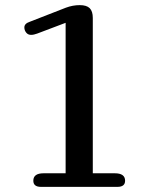

<svg xmlns="http://www.w3.org/2000/svg" viewBox="-20 -729 570 749"><path d="M125 -598Q112 -593 101 -593Q89 -593 82 -602Q75 -611 75 -622Q75 -637 96 -644L237 -699Q264 -709 291 -709Q318 -709 330 -697Q342 -685 342 -659V-53H428Q468 -53 468 -24Q468 0 438 0H140Q110 0 110 -24Q110 -53 150 -53H236V-640Z"/></svg>

Font: Marmelad
Style: Regular
Weight: 400
Designer: Manvel Shmavonyan
Foundry: Cyreal
Version: Version 1.001;PS 001.001;hotconv 1.0.88;makeotf.lib2.5.64775